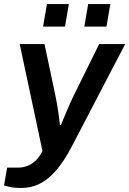

<svg xmlns="http://www.w3.org/2000/svg" viewBox="-45 -743 636 945"><path d="M61 182Q21 182 0 176.5Q-21 171 -25 170L-10 82H45Q68 82 90 73.5Q112 65 131 47Q150 29 164 0L52 -526H174L225 -286Q230 -264 235 -234.5Q240 -205 244 -177Q248 -149 250 -128H255Q261 -143 269 -162Q277 -181 285.5 -201Q294 -221 302.5 -240Q311 -259 318 -273L443 -526H571L311 -27Q289 16 263.5 53.5Q238 91 208 120Q178 149 141.5 165.5Q105 182 61 182ZM167 -612 186 -723H294L275 -612ZM370 -612 389 -723H498L479 -612Z"/></svg>

Font: Archivo SemiBold SemiBold
Style: Italic
Weight: 600
Italic angle: -10°
Version: Version 2.001